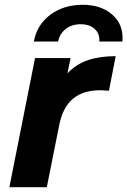

<svg xmlns="http://www.w3.org/2000/svg" viewBox="-20 -780 531 800"><path d="M462 -546 434 -402Q406 -404 398 -404Q327 -404 284.5 -369Q242 -334 227 -260L175 0H19L126 -538H274L261 -474Q296 -512 345.5 -529Q395 -546 462 -546ZM325 -760Q402 -760 449 -718Q496 -676 490 -607H394Q396 -640 374.5 -659.5Q353 -679 316 -679Q279 -679 254 -659.5Q229 -640 222 -607H121Q134 -677 189.5 -718.5Q245 -760 325 -760Z"/></svg>

Font: Idrija
Style: Bold Italic
Weight: 700
Italic angle: -11.3°
Designer: Julieta Ulanovsky
Foundry: Julieta Ulanovsky
Version: Version 7.200